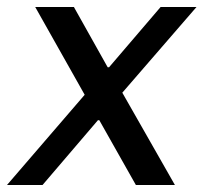

<svg xmlns="http://www.w3.org/2000/svg" viewBox="-43 -531 584 551"><path d="M266 -338H270L418 -511H521L308 -265L459 0H347L242 -186H238L79 0H-23L200 -259L58 -511H169Z"/></svg>

Font: Chivo
Style: Italic
Weight: 400
Italic angle: -8.05°
Designer: Hector Gatti
Foundry: Omnibus-Type
Version: Version 1.007